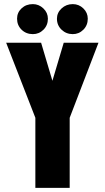

<svg xmlns="http://www.w3.org/2000/svg" viewBox="-20 -914 509 934"><path d="M152 -341 10 -706H180L235 -521L290 -706H459L319 -341V0H152ZM257 -823Q257 -852 279.5 -873Q302 -894 334 -894Q364 -894 385.5 -873Q407 -852 407 -823Q407 -791 385.5 -769.5Q364 -748 334 -748Q302 -748 279.5 -769.5Q257 -791 257 -823ZM63 -823Q63 -853 85 -873.5Q107 -894 140 -894Q169 -894 191 -873Q213 -852 213 -823Q213 -791 191.5 -769.5Q170 -748 140 -748Q107 -748 85 -769.5Q63 -791 63 -823Z"/></svg>

Font: Lineal Heavy
Style: Regular
Weight: 900
Designer: Created by Frank Adebiaye with contributions from Anton Moglia & Ariel Martín Pérez
Created by Frank ADEBIAYE with FontF
Foundry: Velvetyne Type Foundry
Version: Version 2.000